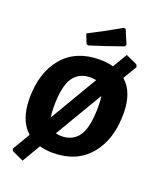

<svg xmlns="http://www.w3.org/2000/svg" viewBox="-181 -1004 1004 1232"><g transform="rotate(20 321.0 -387.5)"><path d="M446 -899 460 -896 499 -803 494 -790Q366 -744 271 -715L257 -719L232 -783Q341 -838 446 -899ZM373 -655Q424 -655 465 -643L524 -742L602 -706L609 -690L553 -596Q633 -527 633 -380Q633 -203 543 -96Q453 11 291 11Q242 11 201 -1L127 124L47 87L42 73L113 -47Q32 -119 32 -268Q32 -445 121.5 -550Q211 -655 373 -655ZM355 -527Q277 -527 237 -468.5Q197 -410 197 -269Q197 -231 202 -198L394 -523Q379 -527 355 -527ZM465 -369Q465 -414 460 -439L268 -114Q286 -109 307 -109Q385 -109 425 -168Q465 -227 465 -369Z"/></g></svg>

Font: Alegreya Sans SC ExtraBold
Style: Italic
Weight: 800
Italic angle: -7°
Designer: Juan Pablo del Peral
Foundry: Huerta Tipografica
Version: Version 2.007